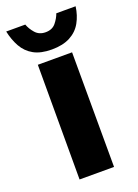

<svg xmlns="http://www.w3.org/2000/svg" viewBox="-140 -728 565 785"><g transform="rotate(-20 142.0 -335.5)"><path d="M66 0V-499H215L216 0ZM142 -538Q94 -538 63.5 -555Q33 -572 16 -602.5Q-1 -633 -9 -671H74Q81 -651 97.5 -632Q114 -613 142 -613Q171 -613 186.5 -632Q202 -651 209 -671H293Q288 -633 271 -602.5Q254 -572 222 -555Q190 -538 142 -538Z"/></g></svg>

Font: Maven Pro
Style: Bold
Weight: 700
Designer: Joe Prince
Foundry: Joe Prince
Version: Version 2.103